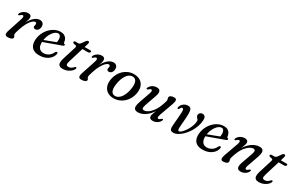

<svg xmlns="http://www.w3.org/2000/svg" viewBox="153 -1748 4501 2950"><g transform="rotate(30 2403.0 -273.0)"><path d="M73.3 -366Q67.4 -368.9 67.5 -376.7Q67.7 -384.5 73.6 -395.9Q85.7 -417.9 105 -434.1Q124.3 -450.3 148.4 -459.3Q172.5 -468.2 198.9 -468.2Q224.6 -468.2 238.7 -455.8Q252.8 -443.3 252.8 -418.9Q252.8 -398 244 -370.1Q235.2 -342.2 223.5 -312.3Q211.7 -282.3 202.2 -255.2Q192.7 -228 191.5 -208.9L183.3 -209.7Q199.7 -268.8 224.2 -316.6Q248.7 -364.3 278.2 -398.2Q307.6 -432 339.3 -450.1Q370.9 -468.2 401.6 -468.2Q439.5 -468.2 458.8 -446.9Q478.1 -425.6 477.3 -390.6Q476.7 -364.1 467.2 -345.1Q457.6 -326.1 442.7 -316.1Q427.7 -306.1 410.1 -306.1Q390.9 -306.1 382 -315Q373 -324 373 -335.9Q373 -346.5 376.3 -356.4Q379.6 -366.4 379.6 -377.6Q379.6 -390 373.8 -397.4Q367.9 -404.9 355.1 -404.9Q333.1 -404.9 304.9 -378.8Q276.7 -352.7 247.9 -301.6Q219.1 -250.4 194.9 -174.8Q183.3 -139.9 178 -119.3Q172.6 -98.6 172.6 -82.2Q172.6 -69.7 177.5 -63Q182.3 -56.2 187.3 -50.1Q192.3 -43.9 192.3 -32.3Q192.3 -20.5 181.7 -10.6Q171 -0.6 150.4 5.1Q129.7 10.8 99.3 10.8Q76.1 10.8 65 0.3Q53.9 -10.2 54.4 -31.6Q55 -53 66.1 -85.7L145.8 -327.3Q159.1 -366.7 155.2 -382.5Q151.4 -398.3 137.8 -398.3Q129.9 -398.3 120.5 -393.2Q111.1 -388.2 97.8 -375.2Q89.4 -367.8 83.9 -365.7Q78.4 -363.7 73.3 -366Z M547.6 -206.3Q547.6 -206.3 566.2 -213.4Q584.7 -220.4 614.8 -231.6Q644.8 -242.8 679.6 -256Q714.4 -269.2 747.8 -281.9Q781.2 -294.6 806.1 -304.2L794.5 -288.2Q798.4 -300.4 800.5 -316Q802.6 -331.6 802.8 -352.7Q802.8 -386.2 788.3 -407.7Q773.8 -429.3 750 -429.3Q726.3 -429.3 701.2 -411.6Q676 -393.9 654 -362.5Q631.9 -331 616.9 -289.1Q601.9 -247.1 598.5 -198.7Q593.5 -125.2 621.5 -88.3Q649.5 -51.3 701 -51.3Q731.9 -51.3 760.9 -63.1Q789.9 -74.9 813.1 -97.5Q836.3 -120 849.2 -152.2Q856.5 -163.2 862.2 -167.2Q867.9 -171.1 874.7 -170.9Q882.9 -170.7 887.6 -163.8Q892.3 -156.9 888.7 -141.5Q881.6 -103.2 852.5 -68.3Q823.3 -33.3 774.2 -11.4Q725 10.5 656.9 10.5Q598.8 10.5 560.9 -11.2Q523 -32.9 505.9 -73.2Q488.8 -113.4 492.4 -169.5Q496.3 -229.7 520.1 -283.6Q544 -337.4 582.7 -379.1Q621.4 -420.7 670.2 -444.6Q719 -468.5 772.6 -468.5Q812 -468.5 838.7 -453.1Q865.3 -437.6 879.5 -411.7Q893.7 -385.7 895.9 -353.7Q896.7 -346.1 900.3 -341Q903.8 -336 910.2 -336Q917.4 -336.3 921.1 -333.1Q924.7 -329.9 924.7 -323.6Q924.7 -315.9 918 -309.1Q911.2 -302.3 891.9 -295.6Q871.5 -288.4 838.8 -276.6Q806.1 -264.9 767.8 -251Q729.5 -237.2 691.4 -223.3Q653.2 -209.5 621.6 -198.2Q589.9 -186.9 570.8 -179.9Q551.7 -172.9 551.7 -172.9Z M1071.7 -403.5 1032.8 -411.4Q1024.5 -414.2 1020.2 -419.4Q1016 -424.6 1016 -431.3Q1016 -440.6 1023.6 -445.9Q1031.2 -451.2 1044.3 -451.2H1088.1Q1100.2 -451.2 1109.3 -456Q1118.4 -460.8 1126.4 -470L1179.1 -542.8Q1185.9 -551.1 1193.1 -554.2Q1200.2 -557.2 1208.1 -557.2Q1217.7 -557.2 1222.5 -552.4Q1227.2 -547.6 1227.2 -538.5Q1227.2 -533 1225.6 -523.8Q1223.9 -514.5 1220.2 -502.5L1111.1 -145.6Q1095.3 -94.4 1103.4 -77.4Q1111.5 -60.3 1139.2 -60.3Q1162.1 -60.3 1182.5 -70.4Q1202.9 -80.5 1224.7 -104.8Q1230.8 -111.4 1235.1 -113.8Q1239.4 -116.1 1244.1 -116.1Q1250.2 -116.1 1253.6 -112.2Q1257 -108.2 1256.2 -101.2Q1254.8 -84.8 1240.4 -65.5Q1226 -46.2 1201.6 -29Q1177.2 -11.7 1145.2 -0.6Q1113.1 10.5 1076.2 10.5Q1037.4 10.5 1017.7 -5.5Q998.1 -21.5 996.2 -52.4Q994.4 -83.2 1008.1 -128.4L1079.4 -355.2Q1087.3 -380.7 1085.5 -390.5Q1083.7 -400.4 1071.7 -403.5ZM1156.5 -406 1170.7 -449.8H1306.7Q1324.9 -449.8 1324.9 -434.1Q1324.9 -421 1313.5 -413.5Q1302 -406 1282.4 -406Z M1378.8 -366Q1372.9 -368.9 1373 -376.7Q1373.2 -384.5 1379.1 -395.9Q1391.2 -417.9 1410.5 -434.1Q1429.8 -450.3 1453.9 -459.3Q1478 -468.2 1504.4 -468.2Q1530.1 -468.2 1544.2 -455.8Q1558.3 -443.3 1558.3 -418.9Q1558.3 -398 1549.5 -370.1Q1540.7 -342.2 1529 -312.3Q1517.2 -282.3 1507.7 -255.2Q1498.2 -228 1497 -208.9L1488.8 -209.7Q1505.2 -268.8 1529.7 -316.6Q1554.2 -364.3 1583.7 -398.2Q1613.1 -432 1644.8 -450.1Q1676.4 -468.2 1707.1 -468.2Q1745 -468.2 1764.3 -446.9Q1783.6 -425.6 1782.8 -390.6Q1782.2 -364.1 1772.7 -345.1Q1763.1 -326.1 1748.2 -316.1Q1733.2 -306.1 1715.6 -306.1Q1696.4 -306.1 1687.5 -315Q1678.5 -324 1678.5 -335.9Q1678.5 -346.5 1681.8 -356.4Q1685.1 -366.4 1685.1 -377.6Q1685.1 -390 1679.3 -397.4Q1673.4 -404.9 1660.6 -404.9Q1638.6 -404.9 1610.4 -378.8Q1582.2 -352.7 1553.4 -301.6Q1524.6 -250.4 1500.4 -174.8Q1488.8 -139.9 1483.5 -119.3Q1478.1 -98.6 1478.1 -82.2Q1478.1 -69.7 1483 -63Q1487.8 -56.2 1492.8 -50.1Q1497.8 -43.9 1497.8 -32.3Q1497.8 -20.5 1487.2 -10.6Q1476.5 -0.6 1455.9 5.1Q1435.2 10.8 1404.8 10.8Q1381.6 10.8 1370.5 0.3Q1359.4 -10.2 1359.9 -31.6Q1360.5 -53 1371.6 -85.7L1451.3 -327.3Q1464.6 -366.7 1460.7 -382.5Q1456.9 -398.3 1443.3 -398.3Q1435.4 -398.3 1426 -393.2Q1416.6 -388.2 1403.3 -375.2Q1394.9 -367.8 1389.4 -365.7Q1383.9 -363.7 1378.8 -366Z M2080.6 -468.6Q2142.6 -467.1 2186.3 -438.5Q2230 -409.9 2248.9 -357.9Q2267.7 -305.8 2254.5 -233Q2244.4 -178.4 2218.6 -132.8Q2192.8 -87.3 2154.9 -54.6Q2117 -21.9 2070.4 -4.8Q2023.8 12.3 1971.8 10.5Q1911.3 8.7 1868.4 -19.7Q1825.4 -48.2 1807.1 -100.5Q1788.8 -152.8 1801.5 -225.1Q1811.9 -280 1837.2 -325.4Q1862.6 -370.8 1899.9 -403.5Q1937.2 -436.2 1983.2 -453.3Q2029.2 -470.4 2080.6 -468.6ZM1973.9 -31.9Q1995.7 -29.7 2016.6 -37.2Q2037.5 -44.6 2056.7 -60.9Q2075.8 -77.2 2092.1 -101.9Q2108.5 -126.6 2121.3 -159.5Q2134.1 -192.5 2142.4 -232.8Q2155.3 -295.7 2150.8 -337.5Q2146.4 -379.3 2127.8 -401.3Q2109.1 -423.4 2078.5 -426.2Q2057 -428.4 2036.7 -420.9Q2016.4 -413.5 1997.7 -397.2Q1979 -380.9 1963 -356.2Q1946.9 -331.5 1934.4 -298.6Q1921.9 -265.6 1913.6 -225.3Q1900.7 -162.6 1904.9 -120.7Q1909 -78.8 1927 -56.9Q1945 -35 1973.9 -31.9Z M2800.2 -91.7Q2806.1 -88.8 2806 -81Q2805.8 -73.2 2799.9 -61.8Q2781.9 -28.8 2748 -9.2Q2714 10.5 2672.8 10.5Q2645.2 10.5 2629.3 -1.8Q2613.3 -14.1 2613.3 -38.2Q2613.3 -52.5 2619.1 -71.1Q2624.8 -89.7 2635.4 -115.9Q2646 -142.1 2661.5 -179.2Q2676.9 -216.2 2695.8 -267.7L2697.8 -246.4Q2669.1 -174 2632.7 -124.6Q2596.3 -75.3 2557.6 -45.4Q2518.9 -15.6 2482 -2.5Q2445 10.5 2414.7 10.5Q2372.7 10.5 2355 -7.4Q2337.4 -25.4 2339.2 -58.5Q2341 -91.5 2357.1 -137.1L2424.1 -327.3Q2438.2 -366.7 2434.5 -382.5Q2430.9 -398.3 2417.3 -398.3Q2409.4 -398.3 2400 -393.2Q2390.6 -388.2 2377.3 -375.2Q2368.9 -367.8 2363.4 -365.7Q2357.9 -363.7 2352.8 -366Q2346.9 -368.9 2347 -376.7Q2347.2 -384.5 2353.1 -395.9Q2371.1 -428.9 2404.6 -448.6Q2438.2 -468.2 2479 -468.2Q2510.3 -468.2 2526 -454.1Q2541.6 -439.9 2542.5 -413Q2543.4 -386.2 2529.6 -347.4L2461.1 -151.7Q2443.2 -101.9 2448.8 -81.9Q2454.4 -61.8 2481.6 -61.8Q2502.4 -61.8 2529.1 -75.4Q2555.8 -88.9 2584.1 -115.9Q2612.3 -142.9 2638.1 -183.7Q2663.9 -224.4 2683.4 -278.7Q2694.7 -309.6 2700.7 -328.4Q2706.8 -347.3 2709.2 -358.3Q2711.7 -369.4 2711.7 -376.9Q2711.7 -390.4 2707.6 -399.3Q2703.5 -408.2 2703.5 -421.1Q2703.5 -442.5 2726.4 -455.4Q2749.3 -468.2 2788.1 -468.2Q2819.7 -468.2 2826.2 -444.5Q2832.7 -420.8 2814.6 -370.5L2728.9 -130.4Q2714.9 -91.2 2718.7 -75.3Q2722.4 -59.4 2735.7 -59.4Q2743.9 -59.4 2753.2 -64.6Q2762.4 -69.7 2775.7 -82.5Q2784.1 -90.1 2789.6 -92.2Q2795.1 -94.2 2800.2 -91.7Z M2978.8 -52Q2979.2 -19.2 2993.8 -4.2Q3008.4 10.8 3036.8 10.8Q3075.8 10.8 3118.2 -12.2Q3160.5 -35.3 3200.3 -75.3Q3240.1 -115.4 3272.5 -167.1Q3304.8 -218.8 3324.5 -276.2Q3344.1 -333.6 3345.7 -391Q3347.3 -430.4 3331.6 -449.3Q3315.8 -468.2 3288.1 -468.2Q3262.3 -468.2 3246 -453.2Q3229.6 -438.1 3228.4 -415.6Q3227.6 -400 3233.4 -388.5Q3239.2 -377 3249.9 -367Q3262.1 -355.9 3266 -347.7Q3269.8 -339.6 3269 -324Q3268.4 -289.3 3256.1 -251.8Q3243.7 -214.3 3224.3 -179Q3204.9 -143.7 3182.9 -115.3Q3160.9 -86.9 3140.7 -70.1Q3120.5 -53.3 3106.6 -53.3Q3095.6 -53.3 3090.2 -62.6Q3084.7 -71.8 3084.3 -95.1Q3084.3 -107.5 3085.9 -131.7Q3087.5 -155.8 3090.1 -186.2Q3092.6 -216.6 3094.9 -249.1Q3097.2 -281.6 3099 -311.9Q3100.7 -342.2 3100.4 -365Q3100.7 -415.9 3086.1 -440.6Q3071.5 -465.2 3033.3 -465.2Q2999.4 -465.2 2972.6 -449.9Q2945.7 -434.6 2929.2 -411.4Q2912.8 -388.3 2909 -364.3Q2907.2 -353.3 2911.2 -347.9Q2915.2 -342.6 2922.3 -342.4Q2928.5 -342.4 2933.3 -346.7Q2938.1 -351.1 2943.4 -362.7Q2949.2 -377.8 2956.5 -384Q2963.9 -390.3 2973.4 -390.3Q2986 -390.3 2992.1 -378.3Q2998.3 -366.3 2997.9 -342.4Q2998 -318.4 2996 -286.9Q2994 -255.5 2991.1 -221.3Q2988.3 -187.1 2985.4 -154.5Q2982.6 -121.9 2980.6 -95.2Q2978.6 -68.4 2978.8 -52Z M3445.6 -206.3Q3445.6 -206.3 3464.2 -213.4Q3482.7 -220.4 3512.8 -231.6Q3542.8 -242.8 3577.6 -256Q3612.4 -269.2 3645.8 -281.9Q3679.2 -294.6 3704.1 -304.2L3692.5 -288.2Q3696.4 -300.4 3698.5 -316Q3700.6 -331.6 3700.8 -352.7Q3700.8 -386.2 3686.3 -407.7Q3671.8 -429.3 3648 -429.3Q3624.3 -429.3 3599.2 -411.6Q3574 -393.9 3552 -362.5Q3529.9 -331 3514.9 -289.1Q3499.9 -247.1 3496.5 -198.7Q3491.5 -125.2 3519.5 -88.3Q3547.5 -51.3 3599 -51.3Q3629.9 -51.3 3658.9 -63.1Q3687.9 -74.9 3711.1 -97.5Q3734.3 -120 3747.2 -152.2Q3754.5 -163.2 3760.2 -167.2Q3765.9 -171.1 3772.7 -170.9Q3780.9 -170.7 3785.6 -163.8Q3790.3 -156.9 3786.7 -141.5Q3779.6 -103.2 3750.5 -68.3Q3721.3 -33.3 3672.2 -11.4Q3623 10.5 3554.9 10.5Q3496.8 10.5 3458.9 -11.2Q3421 -32.9 3403.9 -73.2Q3386.8 -113.4 3390.4 -169.5Q3394.3 -229.7 3418.1 -283.6Q3442 -337.4 3480.7 -379.1Q3519.4 -420.7 3568.2 -444.6Q3617 -468.5 3670.6 -468.5Q3710 -468.5 3736.7 -453.1Q3763.3 -437.6 3777.5 -411.7Q3791.7 -385.7 3793.9 -353.7Q3794.7 -346.1 3798.3 -341Q3801.8 -336 3808.2 -336Q3815.4 -336.3 3819.1 -333.1Q3822.7 -329.9 3822.7 -323.6Q3822.7 -315.9 3816 -309.1Q3809.2 -302.3 3789.9 -295.6Q3769.5 -288.4 3736.8 -276.6Q3704.1 -264.9 3665.8 -251Q3627.5 -237.2 3589.4 -223.3Q3551.2 -209.5 3519.6 -198.2Q3487.9 -186.9 3468.8 -179.9Q3449.7 -172.9 3449.7 -172.9Z M3912 -366Q3906.1 -368.9 3906.2 -376.7Q3906.4 -384.5 3912.3 -395.9Q3930.5 -428.9 3964.3 -448.6Q3998.2 -468.2 4039.4 -468.2Q4067 -468.2 4083 -455.9Q4098.9 -443.6 4098.9 -419.5Q4098.9 -405.2 4093.2 -386.6Q4087.4 -368 4076.8 -341.8Q4066.2 -315.6 4050.9 -278.6Q4035.6 -241.5 4016.4 -190L4014.4 -211.3Q4043.3 -283.7 4079.6 -333.1Q4115.9 -382.4 4154.6 -412.3Q4193.3 -442.1 4230.3 -455.2Q4267.2 -468.2 4297.5 -468.2Q4339.7 -468.2 4357.3 -450.3Q4374.8 -432.3 4373 -399.3Q4371.2 -366.2 4355.1 -320.6L4288.1 -130.4Q4274 -91 4277.8 -75.2Q4281.6 -59.4 4294.9 -59.4Q4303.1 -59.4 4312.4 -64.6Q4321.6 -69.7 4334.9 -82.5Q4343.3 -90.1 4348.8 -92.2Q4354.3 -94.2 4359.4 -91.7Q4365.3 -88.8 4365.2 -81Q4365 -73.2 4359.1 -61.8Q4341.1 -28.8 4307.6 -9.2Q4274 10.5 4233.2 10.5Q4202.2 10.5 4186.4 -3.7Q4170.6 -17.8 4170 -44.9Q4169.3 -72 4182.6 -110.3L4251.1 -306Q4269.2 -355.8 4263.5 -375.8Q4257.8 -395.9 4230.6 -395.9Q4209.8 -395.9 4183.1 -382.3Q4156.4 -368.8 4128.2 -341.8Q4099.9 -314.8 4074.1 -274Q4048.3 -233.3 4028.8 -179Q4018 -148.1 4011.7 -129.3Q4005.4 -110.4 4003 -99.5Q4000.5 -88.5 4000.5 -80.8Q4000.5 -67.6 4004.6 -58.6Q4008.7 -49.5 4008.7 -36.6Q4008.7 -15.2 3985.8 -2.4Q3962.9 10.5 3924.1 10.5Q3892.7 10.5 3886.1 -13.4Q3879.5 -37.2 3897.6 -87.2L3983.3 -327.3Q3997.5 -366.7 3993.8 -382.5Q3990.1 -398.3 3976.5 -398.3Q3968.6 -398.3 3959.2 -393.2Q3949.8 -388.2 3936.5 -375.2Q3928.1 -367.8 3922.6 -365.7Q3917.1 -363.7 3912 -366Z M4552.7 -403.5 4513.8 -411.4Q4505.5 -414.2 4501.2 -419.4Q4497 -424.6 4497 -431.3Q4497 -440.6 4504.6 -445.9Q4512.2 -451.2 4525.3 -451.2H4569.1Q4581.2 -451.2 4590.3 -456Q4599.4 -460.8 4607.4 -470L4660.1 -542.8Q4666.9 -551.1 4674.1 -554.2Q4681.2 -557.2 4689.1 -557.2Q4698.7 -557.2 4703.5 -552.4Q4708.2 -547.6 4708.2 -538.5Q4708.2 -533 4706.6 -523.8Q4704.9 -514.5 4701.2 -502.5L4592.1 -145.6Q4576.3 -94.4 4584.4 -77.4Q4592.5 -60.3 4620.2 -60.3Q4643.1 -60.3 4663.5 -70.4Q4683.9 -80.5 4705.7 -104.8Q4711.8 -111.4 4716.1 -113.8Q4720.4 -116.1 4725.1 -116.1Q4731.2 -116.1 4734.6 -112.2Q4738 -108.2 4737.2 -101.2Q4735.8 -84.8 4721.4 -65.5Q4707 -46.2 4682.6 -29Q4658.2 -11.7 4626.2 -0.6Q4594.1 10.5 4557.2 10.5Q4518.4 10.5 4498.7 -5.5Q4479.1 -21.5 4477.2 -52.4Q4475.4 -83.2 4489.1 -128.4L4560.4 -355.2Q4568.3 -380.7 4566.5 -390.5Q4564.7 -400.4 4552.7 -403.5ZM4637.5 -406 4651.7 -449.8H4787.7Q4805.9 -449.8 4805.9 -434.1Q4805.9 -421 4794.5 -413.5Q4783 -406 4763.4 -406Z"/></g></svg>

Font: Fraunces
Style: Italic
Weight: 900
Italic angle: -16°
Version: Version 1.000;[0bf87f6ff]